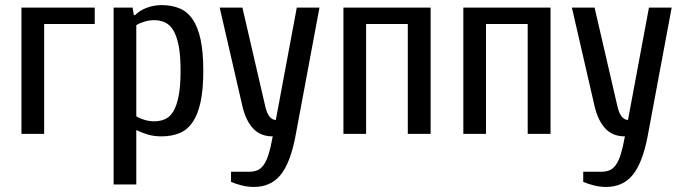

<svg xmlns="http://www.w3.org/2000/svg" viewBox="-20 -530 2708 760"><path d="M64.9 0V-500H355V-435.1H154.8V0Z M429.7 200.2V-500H504.9L509.8 -470.2H514.6Q533.7 -489.3 561.8 -499.5Q589.8 -509.8 619.6 -509.8Q658.7 -509.8 689.7 -497.3Q720.7 -484.9 741.7 -454.8Q762.7 -424.8 773.7 -375Q784.7 -325.2 784.7 -250Q784.7 -174.8 773.7 -125Q762.7 -75.2 741.7 -45.2Q720.7 -15.1 689.7 -2.7Q658.7 9.8 619.6 9.8Q589.8 9.8 566.4 2.9Q543 -3.9 519.5 -15.1V200.2ZM519.5 -69.8Q530.8 -62 550.8 -55.9Q570.8 -49.8 589.8 -49.8Q613.8 -49.8 633.3 -58.3Q652.8 -66.9 666.3 -89.4Q679.7 -111.8 687.3 -150.9Q694.8 -189.9 694.8 -250Q694.8 -310.1 687.3 -348.6Q679.7 -387.2 666.3 -409.7Q652.8 -432.1 633.3 -441.2Q613.8 -450.2 589.8 -450.2Q570.8 -450.2 550.8 -444.1Q530.8 -438 519.5 -430.2Z M849.6 -500H939.5L1029.8 -109.9Q1036.6 -80.1 1047.6 -67.6Q1058.6 -55.2 1071.8 -55.2L1154.8 -500H1244.6L1149.4 9.8Q1129.4 114.7 1090.6 162.4Q1051.8 210 984.4 210Q961.4 210 937.5 204.1Q913.6 198.2 894.5 189.9V149.9H964.4Q983.4 149.9 997.6 144.5Q1011.7 139.2 1023.2 123.5Q1034.7 107.9 1043.2 80.3Q1051.8 52.7 1059.6 9.8Q1010.7 9.8 981.7 -21.7Q952.6 -53.2 939.5 -109.9Z M1339.4 0V-500H1684.6V0H1594.2V-435.1H1429.2V0Z M1814 0V-500H2159.2V0H2068.8V-435.1H1903.8V0Z M2243.7 -500H2333.5L2423.8 -109.9Q2430.7 -80.1 2441.7 -67.6Q2452.6 -55.2 2465.8 -55.2L2548.8 -500H2638.7L2543.5 9.8Q2523.4 114.7 2484.6 162.4Q2445.8 210 2378.4 210Q2355.5 210 2331.5 204.1Q2307.6 198.2 2288.6 189.9V149.9H2358.4Q2377.4 149.9 2391.6 144.5Q2405.8 139.2 2417.2 123.5Q2428.7 107.9 2437.3 80.3Q2445.8 52.7 2453.6 9.8Q2404.8 9.8 2375.7 -21.7Q2346.7 -53.2 2333.5 -109.9Z"/></svg>

Font: 
Style: .
Weight: 400
Designer: Jovanny Lemonad
Foundry: Jovanny Lemonad
Version: Version 1.002